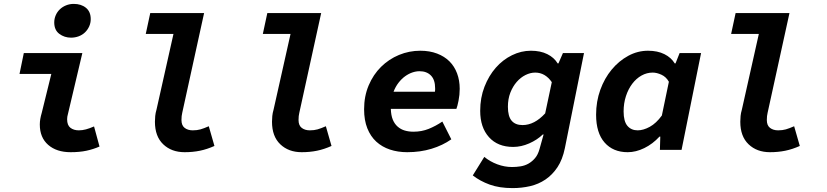

<svg xmlns="http://www.w3.org/2000/svg" viewBox="-20 -768 4240 984"><path d="M342 12Q270 12 227 -25.5Q184 -63 184 -130Q184 -144 186.5 -158.5Q189 -173 194 -190L243 -389H80L102 -496H402L328 -183Q326 -176 325 -170Q324 -164 324 -157Q324 -126 341 -113Q358 -100 384 -100Q402 -100 420.5 -105Q439 -110 462 -120L490 -17Q458 -3 423 4.5Q388 12 342 12ZM344 -575Q310 -575 284 -594.5Q258 -614 258 -653Q258 -672 265.5 -689.5Q273 -707 286.5 -720Q300 -733 318.5 -740.5Q337 -748 358 -748Q396 -748 420.5 -728Q445 -708 445 -670Q445 -650 437 -632.5Q429 -615 415.5 -602Q402 -589 383.5 -582Q365 -575 344 -575Z M926 12Q859 12 816.5 -28.5Q774 -69 774 -144Q774 -158 775.5 -173.5Q777 -189 782 -206L869 -594H727L750 -701H1026L914 -190Q912 -182 911 -173Q910 -164 910 -153Q910 -125 926.5 -112.5Q943 -100 968 -100Q990 -100 1007.5 -105Q1025 -110 1050 -121L1079 -20Q1041 -3 1004.5 4.5Q968 12 926 12Z M1526 12Q1459 12 1416.5 -28.5Q1374 -69 1374 -144Q1374 -158 1375.5 -173.5Q1377 -189 1382 -206L1469 -594H1327L1350 -701H1626L1514 -190Q1512 -182 1511 -173Q1510 -164 1510 -153Q1510 -125 1526.5 -112.5Q1543 -100 1568 -100Q1590 -100 1607.5 -105Q1625 -110 1650 -121L1679 -20Q1641 -3 1604.5 4.5Q1568 12 1526 12Z M2067 12Q2019 12 1978.5 -1.5Q1938 -15 1908.5 -42Q1879 -69 1862.5 -110.5Q1846 -152 1846 -208Q1846 -275 1869.5 -330.5Q1893 -386 1933 -425.5Q1973 -465 2025 -486.5Q2077 -508 2134 -508Q2182 -508 2220 -493.5Q2258 -479 2283.5 -453.5Q2309 -428 2322.5 -392Q2336 -356 2336 -313Q2336 -282 2330 -252Q2324 -222 2319 -210H1983Q1984 -177 1993 -155Q2002 -133 2018 -119Q2034 -105 2054.5 -99Q2075 -93 2099 -93Q2141 -93 2177 -107.5Q2213 -122 2247 -145L2293 -54Q2249 -23 2191.5 -5.5Q2134 12 2067 12ZM2130 -403Q2112 -403 2093 -396.5Q2074 -390 2056 -377Q2038 -364 2022.5 -344Q2007 -324 1997 -298H2209Q2210 -303 2210 -307Q2210 -311 2210 -316Q2210 -359 2188.5 -381Q2167 -403 2130 -403Z M2607 196Q2539 196 2489.5 178Q2440 160 2403 131L2462 36Q2491 60 2528.5 74Q2566 88 2604 88Q2626 88 2648 84.5Q2670 81 2688.5 70.5Q2707 60 2722 42.5Q2737 25 2745 -4L2766 -79H2762Q2733 -51 2692 -33Q2651 -15 2610 -15Q2531 -15 2486 -65Q2441 -115 2441 -200Q2441 -267 2463 -323.5Q2485 -380 2521 -421Q2557 -462 2604 -485Q2651 -508 2701 -508Q2750 -508 2785 -490.5Q2820 -473 2838 -443H2842L2865 -496H2973L2875 -9Q2863 50 2837 89Q2811 128 2775.5 152Q2740 176 2697 186Q2654 196 2607 196ZM2658 -127Q2719 -127 2774 -187L2808 -347Q2774 -396 2723 -396Q2698 -396 2673 -383.5Q2648 -371 2628 -348Q2608 -325 2595.5 -293Q2583 -261 2583 -221Q2583 -172 2602 -149.5Q2621 -127 2658 -127Z M3197 12Q3122 12 3078.5 -37.5Q3035 -87 3035 -180Q3035 -248 3056.5 -307.5Q3078 -367 3115 -411.5Q3152 -456 3200 -482Q3248 -508 3301 -508Q3350 -508 3385 -490.5Q3420 -473 3438 -443H3442L3463 -496H3573L3473 0H3362L3364 -68H3360Q3325 -30 3282 -9Q3239 12 3197 12ZM3248 -100Q3277 -100 3310 -118Q3343 -136 3372 -176L3408 -349Q3394 -374 3370 -385Q3346 -396 3325 -396Q3295 -396 3268 -381Q3241 -366 3220.5 -339Q3200 -312 3188 -275.5Q3176 -239 3176 -197Q3176 -146 3195.5 -123Q3215 -100 3248 -100Z M3926 12Q3859 12 3816.5 -28.5Q3774 -69 3774 -144Q3774 -158 3775.5 -173.5Q3777 -189 3782 -206L3869 -594H3727L3750 -701H4026L3914 -190Q3912 -182 3911 -173Q3910 -164 3910 -153Q3910 -125 3926.5 -112.5Q3943 -100 3968 -100Q3990 -100 4007.5 -105Q4025 -110 4050 -121L4079 -20Q4041 -3 4004.5 4.5Q3968 12 3926 12Z"/></svg>

Font: Source Code Pro
Style: Bold Italic
Weight: 700
Italic angle: -11°
Monospace: yes
Designer: Paul D. Hunt, Teo Tuominen
Foundry: Adobe Systems Incorporated
Version: Version 1.050;PS 1.000;hotconv 16.6.51;makeotf.lib2.5.65220